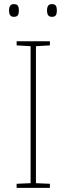

<svg xmlns="http://www.w3.org/2000/svg" viewBox="-20 -915 323 935"><path d="M61 0V-20L129 -23V-690L61 -694V-714H223V-694L155 -690V-23L223 -20V0ZM47 -895Q62 -895 67 -887Q72 -879 72 -864Q72 -849 67 -841Q62 -833 47 -833Q24 -833 24 -864Q24 -895 47 -895ZM232 -895Q247 -895 252 -887Q257 -879 257 -864Q257 -849 252 -841Q247 -833 232 -833Q209 -833 209 -864Q209 -895 232 -895Z"/></svg>

Font: Noto Sans UI Thin
Style: Regular
Weight: 250
Designer: Monotype Design Team
Foundry: Monotype Imaging Inc.
Version: Version 1.001